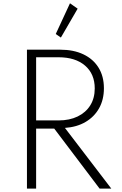

<svg xmlns="http://www.w3.org/2000/svg" viewBox="-20 -1120 725 1140"><path d="M140 0V-825H337.5Q417.5 -825 475.5 -797.2Q533.5 -769.5 565.2 -718.2Q597 -667 597 -596Q597 -528.5 568.5 -477.5Q540 -426.5 488.2 -396Q436.5 -365.5 365.5 -360.5L641 0H571.5L302 -356.5H194.5V0ZM194.5 -405H327.5Q393 -405 441.2 -428.5Q489.5 -452 516 -494.5Q542.5 -537 542.5 -595Q542.5 -681 485 -730.5Q427.5 -780 327.5 -780H194.5ZM341.5 -897 311 -918 395.5 -1100.5 441 -1068.5Z"/></svg>

Font: Spartan Thin Light
Style: Regular
Weight: 300
Version: Version 1.004